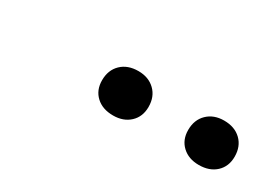

<svg xmlns="http://www.w3.org/2000/svg" viewBox="-20 -858 531 390"><g transform="rotate(30 245.0 -663.0)"><path d="M179 -662Q179 -686 194 -700.5Q209 -715 234 -715Q258 -715 273 -700.5Q288 -686 288 -662Q288 -639 273 -625Q258 -611 234 -611Q209 -611 194 -625Q179 -639 179 -662ZM381 -662Q381 -686 396 -700.5Q411 -715 435 -715Q460 -715 475 -700.5Q490 -686 490 -662Q490 -639 475 -625Q460 -611 435 -611Q411 -611 396 -625Q381 -639 381 -662Z"/></g></svg>

Font: PTSerifItalic
Style: Italic
Weight: 400
Italic angle: -12°
Designer: A.Korolkova, O.Umpeleva, V.Yefimov
Foundry: ParaType Ltd
Version: Version 1.000W OFL